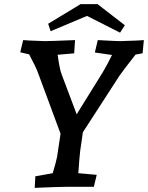

<svg xmlns="http://www.w3.org/2000/svg" viewBox="-20 -904 716 929"><path d="M121 -641 78 -651 92 -710Q102 -710 122 -708L196 -705Q223 -705 343 -710L339 -646L259 -639Q262 -614 267.5 -585.5Q273 -557 278 -545L351 -351L477 -554Q486 -569 498.5 -592Q511 -615 522 -638L439 -650L453 -710Q543 -705 562 -705L646 -708Q666 -710 676 -710L670 -646L636 -640Q574 -561 559 -539L381 -264L368 -174Q364 -140 359 -66L448 -58L434 0H297Q263 0 148 5L151 -51L235 -66Q250 -115 256 -144L273 -257L163 -554Q152 -583 121 -641ZM401 -827 225 -753 213 -789 370 -884H452L584 -782L561 -746Z"/></svg>

Font: Andada Pro SemiBold
Style: Italic
Weight: 600
Italic angle: -6.99998°
Designer: Carolina Giovagnoli
Foundry: Huerta Tipografica
Version: Version 3.005